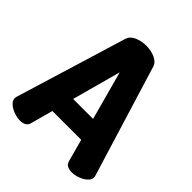

<svg xmlns="http://www.w3.org/2000/svg" viewBox="-203 -866 994 994"><g transform="rotate(45 294.5 -368.5)"><path d="M104 0Q88 0 70.5 -5Q53 -10 38 -18.5Q23 -27 13.5 -38.5Q4 -50 4 -64Q4 -67 6 -75L192 -685Q200 -711 229.5 -724Q259 -737 294 -737Q329 -737 358.5 -724Q388 -711 396 -685L583 -75Q585 -67 585 -64Q585 -50 575.5 -38.5Q566 -27 551 -18.5Q536 -10 518.5 -5Q501 0 485 0Q466 0 452.5 -6.5Q439 -13 434 -29L400 -154H189L155 -29Q150 -13 136.5 -6.5Q123 0 104 0ZM367 -274 294 -542 221 -274Z"/></g></svg>

Font: AkaAcidDosis
Style: ExtraBold
Weight: 800
Designer: Edgar Tolentino, Pablo Impallari, Igino Marini, Aka-Acid
Foundry: Edgar Tolentino, Pablo Impallari, Igino Marini, Aka-Acid
Version: Version 1.007